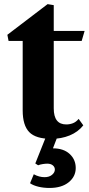

<svg xmlns="http://www.w3.org/2000/svg" viewBox="-20 -678 442 952"><path d="M234.5 10.5Q157.5 10.5 125 -23Q92.5 -56.5 92.5 -130.5V-475H22.5L16.5 -505.5L216 -657.5L246.5 -652.5V-524.5H399.5L385 -475H246.5V-140.5Q246.5 -61 308.5 -61Q326 -61 341.5 -67Q357 -73 370 -88.5L393 -56.5Q367 -23.5 325.5 -6.5Q284 10.5 234.5 10.5ZM225.5 254Q196.5 254 170.5 247.8Q144.5 241.5 129 230.5L147.5 186Q161 193.5 174.5 197Q188 200.5 201 200.5Q224 200.5 238 188.8Q252 177 252 163Q252 150 241.8 141.8Q231.5 133.5 214.5 133.5Q205 133.5 192 135.5Q179 137.5 169 141.5L155 132.5L214.5 -16.5H271L242.5 57.5Q295 57.5 325.2 85.2Q355.5 113 355.5 155Q355.5 197.5 320.5 225.8Q285.5 254 225.5 254Z"/></svg>

Font: Libre Caslon Text
Style: Regular
Weight: 400
Designer: Pablo Impallari, Rodrigo Fuenzalida, Katja Schimmel
Foundry: Pablo Impallari, Rodrigo Fuenzalida
Version: Version 2.000